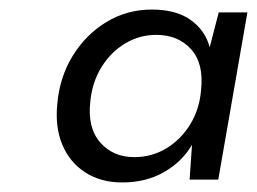

<svg xmlns="http://www.w3.org/2000/svg" viewBox="-20 -730 538 402"><path d="M236 -348Q191 -348 158.5 -369Q126 -390 110.5 -427Q95 -464 100 -513Q105 -569 132.5 -613.5Q160 -658 203 -684Q246 -710 298 -710Q349 -710 379.5 -688Q410 -666 419 -631L438 -704H498L437 -354H377L382 -427Q362 -392 324 -370Q286 -348 236 -348ZM261 -401Q298 -401 328.5 -419.5Q359 -438 378.5 -470Q398 -502 401 -542Q407 -597 380 -627Q353 -657 307 -657Q272 -657 242 -639Q212 -621 192.5 -589.5Q173 -558 169 -517Q163 -462 190 -431.5Q217 -401 261 -401Z"/></svg>

Font: DM Sans 12pt
Style: Italic
Weight: 400
Italic angle: -10°
Version: Version 4.004;gftools[0.9.30]